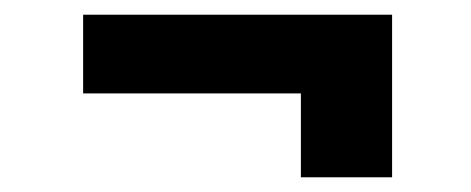

<svg xmlns="http://www.w3.org/2000/svg" viewBox="-20 -393 640 261"><path d="M389 -152V-266H93V-373H513V-152Z"/></svg>

Font: Inconsolata Expanded ExtraBold
Style: Regular
Weight: 800
Width: 7
Monospace: yes
Designer: Raph Levien, Cyreal, Brenton Simpson
Foundry: Raph Levien, Cyreal, Google
Version: Version 3.001; ttfautohint (v1.8.2.53-6de2)